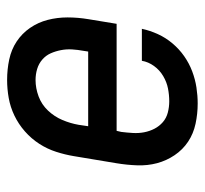

<svg xmlns="http://www.w3.org/2000/svg" viewBox="-38 -530 576 540"><g transform="rotate(90 250.0 -260.0)"><path d="M205 8Q175 8 147 2Q119 -4 96.5 -19Q74 -34 58.5 -56.5Q43 -79 36 -106Q29 -133 29 -162Q29 -191 34 -221L47 -300H348L351 -313Q353 -329 354 -345.5Q355 -362 352 -377.5Q349 -393 342 -406.5Q335 -420 323.5 -430Q312 -440 296.5 -444Q281 -448 265 -448Q247 -448 229 -444.5Q211 -441 194 -431Q177 -421 165.5 -405Q154 -389 151 -371H61Q66 -394 76 -416Q86 -438 102 -457Q118 -476 138 -490Q158 -504 180.5 -512.5Q203 -521 226 -524.5Q249 -528 271 -528Q300 -528 328 -522Q356 -516 378.5 -501Q401 -486 416.5 -463Q432 -440 439 -413.5Q446 -387 445 -358Q444 -329 439 -299L419 -179Q415 -155 407 -130Q399 -105 384.5 -82.5Q370 -60 349.5 -42Q329 -24 305 -12.5Q281 -1 255.5 3.5Q230 8 205 8ZM205 -72Q228 -72 251 -80.5Q274 -89 291 -107Q308 -125 317.5 -147.5Q327 -170 331 -193L335 -220H125L123 -207Q120 -191 119 -175Q118 -159 121 -143.5Q124 -128 130 -114.5Q136 -101 147.5 -91Q159 -81 174 -76.5Q189 -72 205 -72Z"/></g></svg>

Font: Iosevka Medium Oblique
Style: Regular
Weight: 500
Italic angle: -9°
Monospace: yes
Designer: Belleve Invis
Foundry: Belleve Invis
Version: Version 32.5.0; ttfautohint (v1.8.4)